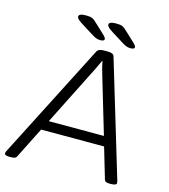

<svg xmlns="http://www.w3.org/2000/svg" viewBox="-135 -962 934 1063"><g transform="rotate(15 332.0 -431.0)"><path d="M19 2Q-10 2 -10 -11Q-10 -16 -6 -24L332 -685Q340 -702 372 -702H394Q426 -702 431 -685L630 -24Q632 -16 632 -12Q632 2 599 2H593Q580 2 572.5 -1Q565 -4 562 -13L510 -189H149L60 -12Q56 -3 47 -0.5Q38 2 25 2ZM332 -551 178 -245H494L403 -551Q396 -573 389.5 -597.5Q383 -622 379 -644H377Q368 -624 356.5 -600Q345 -576 332 -551ZM337 -752Q323 -752 311.5 -756.5Q300 -761 282 -773L218 -813Q199 -825 192 -832.5Q185 -840 185 -847Q185 -864 227 -864Q250 -864 261.5 -859Q273 -854 286 -841L347 -784Q360 -771 360 -764Q360 -752 337 -752ZM510 -752Q496 -752 484.5 -756.5Q473 -761 455 -773L391 -813Q372 -825 365 -832.5Q358 -840 358 -847Q358 -864 400 -864Q423 -864 434.5 -859Q446 -854 459 -841L520 -784Q533 -771 533 -764Q533 -752 510 -752Z"/></g></svg>

Font: Asap Semi Expanded Semi Expanded Light
Style: Italic
Weight: 300
Width: 6
Italic angle: -6°
Designer: Pablo Cosgaya
Foundry: Omnibus-Type
Version: Version 3.001; ttfautohint (v1.8.4.7-5d5b)